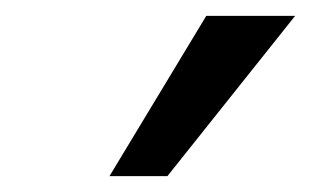

<svg xmlns="http://www.w3.org/2000/svg" viewBox="-20 -729 392 242"><path d="M118 -507 240 -709H352L191 -507Z"/></svg>

Font: Ysabeau SemiBold
Style: Italic
Weight: 600
Italic angle: -12°
Designer: Christian Thalmann (Catharsis Fonts)
Version: Version 2.002